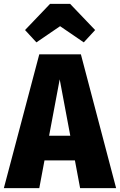

<svg xmlns="http://www.w3.org/2000/svg" viewBox="-37 -977 623 997"><path d="M379 0 352 -144H194L167 0H-17L167 -695H383L566 0ZM218 -272H328L273 -565ZM152 -757 93 -821 223 -957H327L457 -821L398 -757L275 -841Z"/></svg>

Font: Fira Sans Condensed ExtraBold
Style: Regular
Weight: 800
Width: 3
Designer: Carrois Corporate & Edenspiekermann AG
Foundry: Carrois Corporate GbR & Edenspiekermann AG
Version: Version 4.203